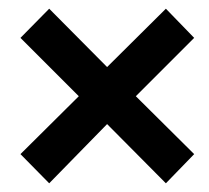

<svg xmlns="http://www.w3.org/2000/svg" viewBox="-20 -456 480 441"><path d="M292 -235 426 -102 361 -35 226 -171 93 -35 27 -102 161 -235 27 -369 93 -436 226 -302 361 -436 426 -369Z"/></svg>

Font: Pragati Narrow
Style: Bold
Weight: 700
Designer: Hector Gatti, Marcela Romero, Pablo Cosgaya and Nicolas Silva
Foundry: Omnibus-Type
Version: Version 1.010; ttfautohint (v1.3)